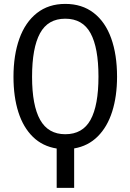

<svg xmlns="http://www.w3.org/2000/svg" viewBox="-20 -737 655 964"><path d="M352.3 8.2V206.2H264.6V8.7Q193.8 -2.6 145.4 -49.7Q96.9 -96.9 72.3 -173.8Q47.7 -250.8 47.7 -351.3Q47.7 -460 77.2 -542.6Q106.7 -625.1 165.1 -671.3Q223.6 -717.4 307.7 -717.4Q391.8 -717.4 450.3 -672.3Q508.7 -627.2 538.2 -544.9Q567.7 -462.6 567.7 -352.3Q567.7 -253.8 543.3 -176.9Q519 -100 470.5 -51.8Q422.1 -3.6 352.3 8.2ZM474.4 -352.3Q474.4 -497.4 434.6 -570.3Q394.9 -643.1 307.7 -643.1Q220.5 -643.1 180.8 -569.7Q141 -496.4 141 -351.3Q141 -207.7 181.5 -135.4Q222.1 -63.1 307.7 -63.1Q394.9 -63.1 434.6 -135.4Q474.4 -207.7 474.4 -352.3Z"/></svg>

Font: Fira Code
Style: Regular
Weight: 400
Designer: Carrois Corporate, Edenspiekermann AG, Nikita Prokopov
Foundry: Carrois Corporate, Edenspiekermann AG, Nikita Prokopov
Version: Version 5.002